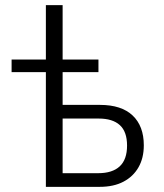

<svg xmlns="http://www.w3.org/2000/svg" viewBox="-20 -725 635 745"><path d="M158 0V-445H25V-494H158V-705H223V-494H362V-445H223V-318H368Q451 -318 494.5 -277Q538 -236 538 -161Q538 -112 517.5 -76Q497 -40 459 -20Q421 0 367 0ZM223 -53H361Q416 -53 444.5 -79.5Q473 -106 473 -160Q473 -214 445 -239.5Q417 -265 363 -265H223Z"/></svg>

Font: Nunito Sans 7pt Condensed Light
Style: Regular
Weight: 300
Width: 3
Designer: Vernon Adams
Foundry: Vernon Adams
Version: Version 3.101;gftools[0.9.27]